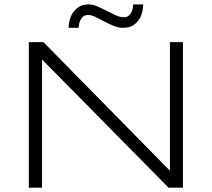

<svg xmlns="http://www.w3.org/2000/svg" viewBox="-20 -865 976 885"><path d="M756.8 0 173.8 -590.8V0H112.8V-670.9H180.2L763.2 -78.1V-670.9H823.2V0ZM640.1 -844.7Q640.1 -832 636.5 -813.5Q632.8 -794.9 622.6 -777.8Q612.3 -760.7 594.5 -748.8Q576.7 -736.8 548.3 -736.8Q525.4 -736.8 503.2 -746.1Q481 -755.4 460.2 -766.4Q439.5 -777.3 420.7 -786.6Q401.9 -795.9 386.2 -795.9Q371.6 -795.9 363 -788.6Q354.5 -781.2 350.1 -771.2Q345.7 -761.2 344.2 -751.5Q342.8 -741.7 342.3 -736.8H295.9Q295.9 -749 299.8 -767.3Q303.7 -785.6 314 -803Q324.2 -820.3 342.3 -832.5Q360.4 -844.7 389.2 -844.7Q408.2 -844.7 429.2 -835.4Q450.2 -826.2 471.4 -815.2Q492.7 -804.2 512.7 -794.9Q532.7 -785.6 550.3 -785.6Q564.9 -785.6 573.5 -793Q582 -800.3 586.4 -810.1Q590.8 -819.8 592.3 -829.6Q593.8 -839.4 594.2 -844.7H640.1Z"/></svg>

Font: Syncopate
Style: Regular
Weight: 400
Width: 7
Version: Version 001.001